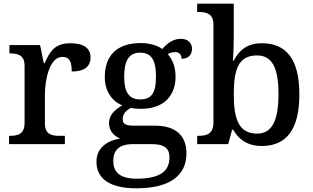

<svg xmlns="http://www.w3.org/2000/svg" viewBox="-20 -780 1693 1039"><path d="M29 0H331V-45H302C259 -45 223 -53 223 -112V-268C223 -345 247 -472 317 -472C356 -472 368 -448 368 -393C439 -393 470 -422 470 -469C470 -517 436 -546 362 -546C276 -546 249 -501 222 -438H217L197 -536H31V-491H34C78 -491 113 -482 113 -423V-117C113 -54 78 -45 33 -45H29Z M717 239C903 239 989 167 989 50C989 -38 940 -100 817 -100H703C655 -100 644 -113 644 -136C644 -164 664 -184 688 -196C701 -193 726 -191 742 -191C869 -191 930 -264 930 -365C930 -422 912 -459 888 -487C900 -494 912 -498 929 -498C954 -498 962 -481 962 -462C1003 -462 1019 -487 1019 -516C1019 -545 999 -570 958 -570C913 -570 879 -539 858 -515C836 -532 791 -547 742 -547C610 -547 547 -477 547 -362C547 -291 583 -233 642 -210C594 -182 570 -154 570 -113C570 -69 600 -43 630 -30C560 -19 502 20 502 95C502 186 573 239 717 239ZM739 -242C677 -242 652 -283 652 -364C652 -449 676 -495 738 -495C802 -495 824 -451 824 -365C824 -282 803 -242 739 -242ZM719 187C624 187 593 147 593 91C593 16 646 0 698 0H801C863 0 897 17 897 72C897 140 855 187 719 187Z M1396 10C1528 10 1600 -76 1600 -269C1600 -461 1528 -546 1397 -546C1319 -546 1274 -509 1245 -452H1240C1243 -476 1245 -544 1245 -580V-760H1047V-715H1054C1098 -715 1135 -706 1135 -647V-117C1135 -54 1097 -45 1054 -45H1047V0H1215L1236 -78H1242C1271 -26 1319 10 1396 10ZM1372 -57C1274 -57 1245 -132 1245 -269C1245 -412 1274 -480 1371 -480C1454 -480 1487 -411 1487 -270C1487 -132 1454 -57 1372 -57Z"/></svg>

Font: Noto Serif Devanagari Medium
Style: Regular
Weight: 500
Designer: Universal Thirst, Indian Type Foundry and the Monotype Design Team
Foundry: Monotype Imaging Inc.
Version: Version 2.004